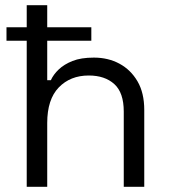

<svg xmlns="http://www.w3.org/2000/svg" viewBox="-20 -720 653 740"><path d="M83 0V-700H162V-411H176Q186 -433 206.5 -452.5Q227 -472 259.5 -485Q292 -498 342 -498Q397 -498 440.5 -474.5Q484 -451 510 -406.5Q536 -362 536 -296V0H457V-290Q457 -363 420.5 -396Q384 -429 322 -429Q251 -429 206.5 -383Q162 -337 162 -246V0ZM5 -563V-615H332V-563Z"/></svg>

Font: Space Grotesk Light
Style: Regular
Weight: 400
Version: Version 2.000